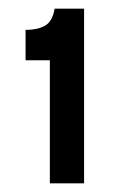

<svg xmlns="http://www.w3.org/2000/svg" viewBox="-20 -693 281 443"><path d="M95 -270V-554H39V-624Q66 -624 83.5 -633.5Q101 -643 106 -673H174V-270Z"/></svg>

Font: Bricolage Grotesque 16pt
Style: Regular
Weight: 400
Version: Version 1.001;gftools[0.9.33.dev8+g029e19f]